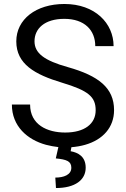

<svg xmlns="http://www.w3.org/2000/svg" viewBox="-20 -741 640 978"><path d="M467.3 -179.2C467.3 -109.9 410.2 -65.9 312 -65.9C220.7 -65.9 133.3 -105.5 133.3 -208.5H40.5C40.5 -98.1 119.1 -29.3 214.4 -3.4C235.4 2 256.3 5.9 277.3 8.3L264.2 65.9C318.8 71.3 343.3 80.1 343.3 113.3C343.3 149.9 304.2 163.6 261.7 163.6L265.1 216.8C362.8 216.8 416.5 175.3 416.5 113.3C416.5 56.2 377.9 36.1 339.8 29.3L343.8 8.8C368.7 6.8 391.6 2.9 413.6 -3.4C504.4 -29.3 561 -92.3 561 -180.2C561 -293.9 481.4 -355 326.2 -398.9C205.1 -432.6 155.8 -470.2 155.8 -530.8C155.8 -594.7 206.5 -645 307.6 -645C411.1 -645 465.3 -586.9 465.3 -505.9H558.6C558.6 -623 463.4 -720.7 308.1 -720.7C162.6 -720.7 63 -642.1 63 -530.3C63 -415 156.2 -361.8 295.9 -319.8C430.7 -279.3 467.3 -247.6 467.3 -179.2Z"/></svg>

Font: Bert Sans
Style: Regular
Weight: 400
Designer: Christian Robertson (Google), Cristiano Sobral
Foundry: Google, Cristiano Sobral
Version: Version 3.101